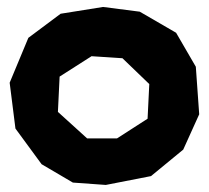

<svg xmlns="http://www.w3.org/2000/svg" viewBox="-20 -519 602 552"><path d="M276.4 -499 154.3 -479.5 61.5 -410.2 7.8 -281.2 24.4 -149.4 99.6 -46.9 189.5 5.9 284.2 12.7 414.1 -12.7 506.8 -88.9 552.7 -190.4 543 -327.1 486.3 -424.8 381.8 -485.4ZM332 -351.6 409.2 -277.3 404.3 -177.7 316.4 -121.1H230.5L146.5 -197.3L151.4 -298.8L243.2 -357.4Z"/></svg>

Font: MaokenAssortedSans-TC
Style: Regular
Weight: 500
Version: Version 0.83